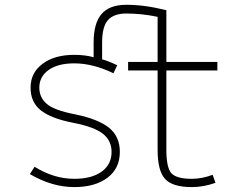

<svg xmlns="http://www.w3.org/2000/svg" viewBox="-20 -762 1040 794"><path d="M668 -470.7V-142.6Q668 -67.4 689.5 -44.9Q710.9 -22.5 773.4 -22.5Q814.5 -22.5 859.4 -39.1L871.1 -5.9Q821.3 11.7 773.4 11.7Q693.4 11.7 662.6 -22Q631.8 -55.7 631.8 -142.6V-470.7H509.8V-505.9H631.8V-692.4Q565.4 -706.1 502.9 -706.1Q450.2 -706.1 426.3 -678.7Q402.3 -651.4 402.3 -585.9V-516.6Q422.9 -511.7 464.8 -492.2L449.2 -459Q364.3 -500 287.1 -500Q219.7 -500 181.2 -472.7Q142.6 -445.3 142.6 -399.4Q142.6 -359.4 173.3 -332.5Q204.1 -305.7 291 -289.1Q386.7 -269.5 431.2 -233.4Q475.6 -197.3 475.6 -133.8Q475.6 -65.4 424.3 -26.9Q373 11.7 287.1 11.7Q195.3 11.7 103.5 -42L123 -72.3Q203.1 -22.5 287.1 -22.5Q359.4 -22.5 400.4 -52.2Q441.4 -82 441.4 -133.8Q441.4 -180.7 405.3 -209Q369.1 -237.3 284.2 -253.9Q192.4 -271.5 149.4 -305.2Q106.4 -338.9 106.4 -399.4Q106.4 -460.9 155.8 -498Q205.1 -535.2 287.1 -535.2Q331.1 -535.2 367.2 -525.4V-585.9Q367.2 -666 399.9 -704.1Q432.6 -742.2 502.9 -742.2Q579.1 -742.2 668 -719.7V-505.9H878.9V-470.7Z"/></svg>

Font: Gen Shin Gothic Monospace ExtraLight
Style: Regular
Weight: 200
Designer: [Source Han Sans]
Ryoko NISHIZUKA  (kana & ideographs); Paul D. Hunt (Latin, Greek & Cyrillic); Wenlong ZHANG  (bopomofo
Version: Version 1.002.20150607